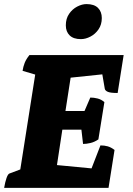

<svg xmlns="http://www.w3.org/2000/svg" viewBox="-21 -907 643 927"><path d="M-1 0Q4 -29 10.5 -47.5Q17 -66 24 -69L77 -89L149 -547L88 -565Q91 -585 98 -603Q105 -621 121 -641H576L547 -458Q513 -458 500 -463.5Q487 -469 485 -478L473 -548L320 -532L295 -371H387L415 -436Q432 -436 450 -431.5Q468 -427 483 -414L454 -234Q435 -221 415.5 -216.5Q396 -212 380 -212L372 -281H280L254 -110L421 -94L464 -205Q483 -205 499 -200.5Q515 -196 532 -183L503 0ZM369.7 -718.1Q333.7 -718.1 315.3 -736.1Q296.8 -754.1 296.8 -784.7Q296.8 -817.1 312.6 -840.1Q328.3 -863 351.7 -875.2Q375.1 -887.3 396.7 -887.3Q433.6 -887.3 452.1 -868.9Q470.5 -850.4 470.5 -819.8Q470.5 -788.3 454.8 -765.4Q439 -742.4 415.6 -730.3Q392.2 -718.1 369.7 -718.1Z"/></svg>

Font: Petrona Black
Style: Italic
Weight: 900
Italic angle: -9°
Designer: Ringo R. Seeber
Foundry: Ringo R. Seeber
Version: Version 2.001; ttfautohint (v1.8.3)